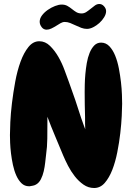

<svg xmlns="http://www.w3.org/2000/svg" viewBox="-20 -944 673 971"><path d="M597.7 -418.9Q597.7 -397.5 595.7 -357.9Q593.8 -318.4 588.4 -271Q583 -223.6 573.2 -174.3Q563.5 -125 547.9 -85Q532.2 -44.9 509.8 -19Q487.3 6.8 456.1 6.8Q426.8 6.8 402.3 -10.3Q377.9 -27.3 358.4 -52.2Q338.9 -77.1 324.2 -105.5Q309.6 -133.8 299.8 -157.2Q279.3 -207 258.8 -255.4Q238.3 -303.7 219.7 -353.5V-326.2Q219.7 -284.2 219.2 -242.7Q218.8 -201.2 212.9 -160.2Q210.9 -143.6 208.5 -121.6Q206.1 -99.6 201.2 -78.1Q196.3 -56.6 187 -38.1Q177.7 -19.5 162.1 -10.7Q153.3 -5.9 146 -4.9Q138.7 -3.9 129.9 -2H127Q104.5 -2 88.9 -17.1Q73.2 -32.2 62.5 -56.2Q51.8 -80.1 45.4 -109.9Q39.1 -139.6 35.6 -168.5Q32.2 -197.3 31.2 -221.7Q30.3 -246.1 30.3 -260.7Q30.3 -283.2 32.2 -326.7Q34.2 -370.1 40.5 -422.9Q46.9 -475.6 57.1 -531.2Q67.4 -586.9 84 -632.3Q100.6 -677.7 124 -706.5Q147.5 -735.4 178.7 -735.4Q209 -735.4 232.9 -711.9Q256.8 -688.5 275.4 -656.2Q293.9 -624 306.6 -588.9Q319.3 -553.7 328.1 -530.3Q344.7 -484.4 360.4 -439Q376 -393.6 390.6 -346.7Q391.6 -344.7 394.5 -335.9Q397.5 -327.1 401.4 -316.4Q405.3 -304.7 411.1 -290Q411.1 -302.7 410.6 -308.1Q410.2 -313.5 410.2 -317.9Q410.2 -322.3 410.2 -329.1Q410.2 -335.9 410.2 -350.6Q409.2 -382.8 408.7 -415Q408.2 -447.3 408.2 -478.5Q408.2 -492.2 408.7 -516.6Q409.2 -541 411.6 -568.8Q414.1 -596.7 418.9 -625Q423.8 -653.3 433.1 -676.3Q442.4 -699.2 456.5 -713.9Q470.7 -728.5 491.2 -728.5Q515.6 -728.5 533.2 -710Q550.8 -691.4 562.5 -662.6Q574.2 -633.8 581.1 -598.1Q587.9 -562.5 591.8 -528.3Q595.7 -494.1 596.7 -464.8Q597.7 -435.5 597.7 -418.9ZM516.6 -887.7Q516.6 -873 506.8 -856.9Q497.1 -840.8 482.4 -827.6Q467.8 -814.5 451.2 -806.2Q434.6 -797.9 419.9 -797.9Q405.3 -797.9 391.1 -803.2Q377 -808.6 362.8 -815.4Q348.6 -822.3 335 -827.6Q321.3 -833 307.6 -833Q296.9 -833 286.1 -826.7Q275.4 -820.3 263.7 -813Q252 -805.7 239.7 -799.8Q227.5 -793.9 215.8 -793.9Q200.2 -793.9 190.4 -807.1Q180.7 -820.3 180.7 -834Q180.7 -850.6 192.4 -866.2Q204.1 -881.8 221.7 -894Q239.3 -906.2 258.3 -913.6Q277.3 -920.9 292 -920.9Q308.6 -920.9 320.8 -914.1Q333 -907.2 343.8 -898.4Q354.5 -889.6 365.7 -882.8Q377 -876 392.6 -876Q405.3 -876 416.5 -883.3Q427.7 -890.6 439 -899.9Q450.2 -909.2 460.4 -916.5Q470.7 -923.8 482.4 -923.8Q496.1 -923.8 506.3 -912.1Q516.6 -900.4 516.6 -887.7Z"/></svg>

Font: Chewy
Style: Regular
Weight: 400
Version: Version 1.001